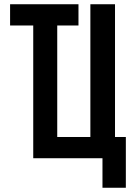

<svg xmlns="http://www.w3.org/2000/svg" viewBox="-20 -745 640 904"><path d="M572.5 -100V139H462.5V0H136.5V-625H27.5V-725H349.5V-625H249.5V-100H405.5V-725H521.5V-100Z"/></svg>

Font: JuliaMono Medium
Style: Regular
Weight: 500
Monospace: yes
Designer: cormullion
Foundry: corm
Version: Version 0.054; ttfautohint (v1.8.4)